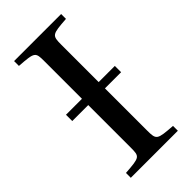

<svg xmlns="http://www.w3.org/2000/svg" viewBox="-208 -703 756 756"><g transform="rotate(-45 169.5 -325.0)"><path d="M34 -321H123V-87C123 -34 122 -33 39 -27V0H301V-27C219 -33 216 -34 216 -87V-321H306V-356H216V-563C216 -616 219 -617 301 -623V-650H39V-623C122 -617 123 -616 123 -563V-356H34Z"/></g></svg>

Font: erewhon
Style: Regular
Weight: 400
Version: Version 1.0.0